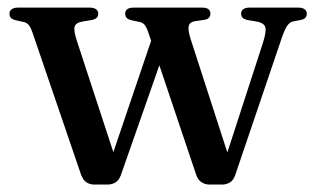

<svg xmlns="http://www.w3.org/2000/svg" viewBox="-20 -490 850 516"><path d="M269 6H233.5Q221 6 212 -0.2Q203 -6.5 197.5 -21.5L68.5 -399Q62.5 -417.5 56.5 -423.8Q50.5 -430 41 -431.5L22.5 -435.5Q13 -438 9.2 -442.2Q5.5 -446.5 5.5 -453Q5.5 -461 11.5 -465.2Q17.5 -469.5 27.5 -469.5H221.5Q232 -469.5 238 -465.2Q244 -461 244 -453Q244 -446.5 239.8 -442.2Q235.5 -438 225 -436L204 -432.5Q184.5 -429.5 180.8 -419.2Q177 -409 187 -379L293 -55.5L270 -38L394 -403.5L430 -376.5L304.5 -18.5Q299 -4.5 289.5 0.8Q280 6 269 6ZM577 6H542.5Q531 6 521.2 -0.5Q511.5 -7 507 -21L378.5 -403Q373 -419 367.5 -424.5Q362 -430 352.5 -431.5L333.5 -435.5Q324 -438 320.2 -442.2Q316.5 -446.5 316.5 -453Q316.5 -469.5 339 -469.5H523.5Q545.5 -469.5 545.5 -453Q545.5 -446.5 541.2 -442Q537 -437.5 527.5 -436.5L504 -433Q490 -431 487.2 -420Q484.5 -409 493 -383L599.5 -54L576.5 -35.5L686 -373Q696.5 -405 693 -417Q689.5 -429 667.5 -432.5L646.5 -436Q636.5 -438 632.2 -442.2Q628 -446.5 628 -453Q628 -461 633.8 -465.2Q639.5 -469.5 650 -469.5H782.5Q793 -469.5 798.8 -465Q804.5 -460.5 804.5 -453Q804.5 -447 800.8 -442.5Q797 -438 786.5 -436L768 -432.5Q758.5 -430.5 751.5 -420.2Q744.5 -410 735.5 -383L612 -19Q607 -5 597.5 0.5Q588 6 577 6Z"/></svg>

Font: Fraunces
Style: Regular
Weight: 400
Version: Version 1.000;[b76b70a41]